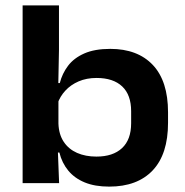

<svg xmlns="http://www.w3.org/2000/svg" viewBox="-20 -680 686 713"><path d="M385.5 13Q332.5 13 294.8 -2.5Q257 -18 233.5 -46.5Q210 -75 200.5 -113.5H162L197 -221Q198.5 -180.5 216.8 -153.2Q235 -126 266.2 -112.2Q297.5 -98.5 338 -98.5Q399.5 -98.5 433.2 -130Q467 -161.5 467 -222.5V-267Q467 -327.5 433.8 -359Q400.5 -390.5 338.5 -390.5Q301.5 -390.5 272 -377.8Q242.5 -365 222.5 -343.2Q202.5 -321.5 193.5 -294.5L168 -371.5H202Q211 -407 232.8 -435.8Q254.5 -464.5 293 -481.5Q331.5 -498.5 389.5 -498.5Q491 -498.5 547.5 -438.8Q604 -379 604 -263V-224Q604 -107.5 547 -47.2Q490 13 385.5 13ZM64 0V-660H199V-494.5L196 -341.5L197 -325V-158L194.5 -130L199.5 0Z"/></svg>

Font: Anek Gujarati SemiExpanded SemiBold
Style: Regular
Weight: 600
Width: 6
Designer: Mrunmayee Ghaisas (Gujarati), Yesha Goshar (Latin)
Foundry: Ek Type
Version: Version 1.003